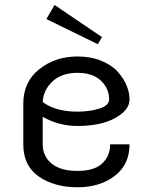

<svg xmlns="http://www.w3.org/2000/svg" viewBox="-20 -747 623 783"><path d="M169.2 -669.2 202.5 -726.7 395.8 -595.8 379.2 -566.7ZM295.8 -516.7Q350 -516.7 392.9 -499.2Q435.8 -481.7 460 -454.6Q484.2 -427.5 496.2 -398.3Q508.3 -369.2 508.3 -341.7Q508.3 -298.3 450 -265.8Q391.7 -233.3 295.8 -233.3Q219.2 -233.3 154.2 -270.8V-158.3Q154.2 -110 190.4 -80Q226.7 -50 295.8 -50Q364.2 -50 396.7 -80.4Q429.2 -110.8 429.2 -158.3H508.3Q508.3 -75.8 447.9 -29.6Q387.5 16.7 295.8 16.7Q201.7 16.7 138.3 -27.1Q75 -70.8 75 -158.3V-325Q75 -413.3 140.4 -465Q205.8 -516.7 295.8 -516.7ZM154.2 -330.8Q206.7 -291.7 295.8 -291.7Q345.8 -291.7 385.4 -304.2Q425 -316.7 425 -341.7Q425 -385.8 391.7 -417.9Q358.3 -450 295.8 -450Q231.7 -450 194.2 -415Q156.7 -380 154.2 -330.8Z"/></svg>

Font: BoonBaan
Style: Regular
Weight: 400
Designer: Sungsit Sawaiwan
Foundry: FontUni
Version: Version 2.0